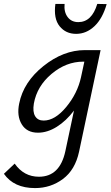

<svg xmlns="http://www.w3.org/2000/svg" viewBox="-75 -672 565 981"><path d="M314 -499Q261 -499 229.5 -538Q198 -577 208 -652H255Q251 -611 270.5 -585Q290 -559 325 -559Q394 -559 422 -652L470 -651Q449 -577 407.5 -538Q366 -499 314 -499ZM23 -143Q45 -253 147 -334.5Q249 -416 359 -416H439L329 103Q309 196 246.5 242.5Q184 289 104 289Q-4 289 -55 216L0 164Q47 231 124 231Q231 231 259 100L303 -107Q263 -54 215 -24Q167 6 119 6Q62 6 36 -37Q10 -80 23 -143ZM148 -56Q206 -56 263.5 -125.5Q321 -195 339 -278L356 -357H350Q263 -357 188.5 -294.5Q114 -232 98 -143Q91 -101 104.5 -78.5Q118 -56 148 -56Z"/></svg>

Font: EauTestInfant Medium
Style: Italic
Weight: 500
Italic angle: -12°
Designer: Christian Thalmann (Catharsis Fonts)
Version: Version 0.001;PS 000.001;hotconv 1.0.88;makeotf.lib2.5.64775